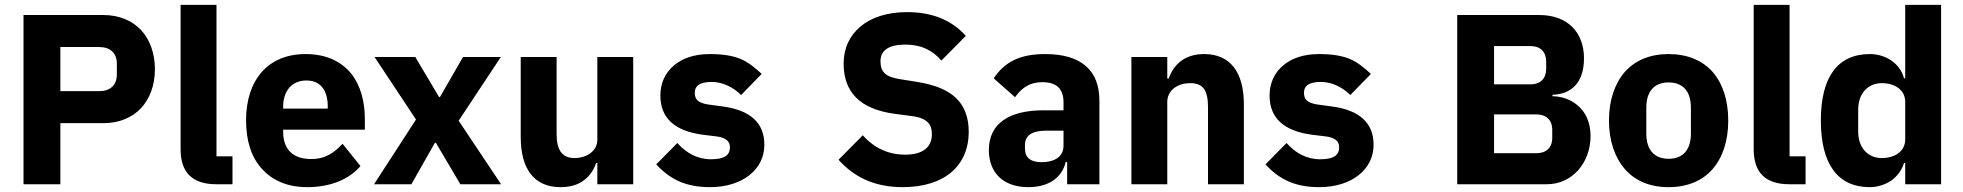

<svg xmlns="http://www.w3.org/2000/svg" viewBox="-20 -760 8096 792"><path d="M77 0V-698H407C472 -698 525 -675 562 -636C598 -597 619 -540 619 -475C619 -408 598 -353 562 -314C525 -275 472 -252 407 -252H229V0ZM229 -384H389C434 -384 462 -408 462 -453V-497C462 -542 434 -566 389 -566H229Z M872 0C771 0 725 -51 725 -144V-740H873V-115H939V0Z M1247 12C1167 12 1104 -15 1061 -63C1017 -110 995 -179 995 -263C995 -346 1017 -414 1059 -462C1101 -510 1162 -537 1241 -537C1328 -537 1389 -505 1429 -456C1468 -407 1485 -340 1485 -269V-225H1148V-217C1148 -148 1184 -104 1264 -104C1325 -104 1360 -132 1393 -167L1467 -75C1420 -20 1343 12 1247 12ZM1244 -428C1184 -428 1148 -385 1148 -320V-312H1332V-321C1332 -385 1304 -428 1244 -428Z M1523 0 1696 -267 1525 -525H1693L1791 -360H1795L1890 -525H2046L1872 -262L2047 0H1879L1778 -171H1774L1677 0Z M2444 -88H2439C2430 -61 2415 -37 2391 -18C2367 1 2335 12 2292 12C2184 12 2128 -62 2128 -195V-525H2276V-208C2276 -144 2296 -108 2351 -108C2374 -108 2398 -115 2415 -128C2432 -140 2444 -159 2444 -184V-525H2592V0H2444Z M2908 12C2807 12 2742 -22 2687 -82L2774 -170C2811 -129 2856 -103 2913 -103C2972 -103 2991 -122 2991 -153C2991 -178 2973 -192 2938 -197L2881 -204C2763 -219 2704 -273 2704 -366C2704 -417 2724 -460 2760 -490C2795 -520 2845 -537 2908 -537C2963 -537 3004 -530 3037 -516C3069 -502 3095 -480 3122 -455L3037 -368C3004 -401 2960 -422 2916 -422C2865 -422 2846 -405 2846 -378C2846 -350 2858 -336 2901 -329L2960 -321C3075 -306 3133 -253 3133 -163C3133 -112 3111 -69 3072 -38C3032 -6 2976 12 2908 12Z M3704 12C3581 12 3499 -34 3439 -101L3539 -202C3586 -149 3645 -122 3714 -122C3789 -122 3824 -155 3824 -206C3824 -245 3808 -272 3743 -281L3674 -290C3526 -309 3460 -381 3460 -498C3460 -561 3485 -614 3530 -651C3574 -688 3639 -710 3722 -710C3827 -710 3907 -676 3964 -612L3863 -510C3830 -549 3785 -576 3713 -576C3645 -576 3612 -551 3612 -508C3612 -460 3636 -442 3695 -433L3764 -422C3908 -399 3976 -336 3976 -215C3976 -148 3952 -91 3906 -51C3860 -11 3791 12 3704 12Z M4291 -537C4180 -537 4122 -500 4079 -437L4167 -359C4190 -391 4221 -421 4280 -421C4343 -421 4367 -389 4367 -338V-305H4284C4145 -305 4059 -252 4059 -141C4059 -49 4117 12 4222 12C4302 12 4360 -24 4376 -92H4382V0H4515V-345C4515 -470 4440 -537 4291 -537ZM4367 -159C4367 -111 4326 -91 4277 -91C4233 -91 4208 -108 4208 -147V-162C4208 -201 4237 -221 4295 -221H4367V-159Z M4647 0V-525H4795V-436H4801C4820 -491 4864 -537 4947 -537C5055 -537 5111 -462 5111 -329V0H4963V-317C4963 -385 4945 -417 4890 -417C4866 -417 4843 -411 4825 -398C4807 -385 4795 -365 4795 -340V0Z M5421 12C5320 12 5255 -22 5200 -82L5287 -170C5324 -129 5369 -103 5426 -103C5485 -103 5504 -122 5504 -153C5504 -178 5486 -192 5451 -197L5394 -204C5276 -219 5217 -273 5217 -366C5217 -417 5237 -460 5273 -490C5308 -520 5358 -537 5421 -537C5476 -537 5517 -530 5550 -516C5582 -502 5608 -480 5635 -455L5550 -368C5517 -401 5473 -422 5429 -422C5378 -422 5359 -405 5359 -378C5359 -350 5371 -336 5414 -329L5473 -321C5588 -306 5646 -253 5646 -163C5646 -112 5624 -69 5585 -38C5545 -6 5489 12 5421 12Z M5991 -698H6330C6446 -698 6514 -627 6514 -519C6514 -466 6499 -429 6476 -405C6452 -381 6420 -370 6384 -369V-363C6417 -363 6456 -352 6487 -326C6518 -300 6541 -259 6541 -199C6541 -144 6522 -94 6490 -58C6458 -22 6413 0 6361 0H5991ZM6143 -128H6318C6358 -128 6383 -151 6383 -191V-225C6383 -265 6358 -288 6318 -288H6143ZM6143 -412H6294C6334 -412 6358 -436 6358 -476V-506C6358 -546 6334 -570 6294 -570H6143Z M6863 12C6786 12 6725 -14 6683 -62C6641 -110 6617 -179 6617 -263C6617 -347 6641 -416 6683 -464C6725 -511 6786 -537 6863 -537C6940 -537 7002 -511 7044 -464C7086 -416 7109 -347 7109 -263C7109 -179 7086 -110 7044 -62C7002 -14 6940 12 6863 12ZM6863 -105C6922 -105 6955 -142 6955 -209V-316C6955 -383 6922 -420 6863 -420C6804 -420 6771 -383 6771 -316V-209C6771 -142 6804 -105 6863 -105Z M7361 0C7260 0 7214 -51 7214 -144V-740H7362V-115H7428V0Z M7839 -88H7834C7826 -60 7808 -35 7784 -17C7759 1 7726 12 7693 12C7560 12 7491 -84 7491 -263C7491 -442 7560 -537 7693 -537C7761 -537 7819 -496 7834 -437H7839V-740H7987V0H7839ZM7742 -108C7798 -108 7839 -137 7839 -185V-340C7839 -388 7798 -417 7742 -417C7686 -417 7645 -375 7645 -308V-217C7645 -150 7686 -108 7742 -108Z"/></svg>

Font: Plexus Sans Bold
Style: Regular
Weight: 700
Version: Version 2.001;PS 002.001;hotconv 1.0.70;makeotf.lib2.5.58329